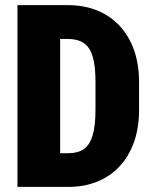

<svg xmlns="http://www.w3.org/2000/svg" viewBox="-20 -731 602 751"><path d="M248 0H117.7L118.7 -131.8H248Q284.7 -131.8 307.9 -147.9Q331.1 -164.1 342.3 -201.4Q353.5 -238.8 353.5 -301.3V-410.2Q353.5 -457 347.4 -489.3Q341.3 -521.5 328.6 -541Q315.9 -560.5 294.9 -569.6Q273.9 -578.6 245.1 -578.6H115.2V-710.9H245.1Q307.6 -710.9 358.6 -690.7Q409.7 -670.4 446.8 -631.1Q483.9 -591.8 503.9 -536.1Q523.9 -480.5 523.9 -409.2V-301.3Q523.9 -230.5 503.9 -174.6Q483.9 -118.7 447 -79.6Q410.2 -40.5 359.6 -20.3Q309.1 0 248 0ZM215.3 -710.9V0H48.3V-710.9Z"/></svg>

Font: Roboto Condensed Black
Style: Regular
Weight: 900
Designer: Christian Robertson
Foundry: Google
Version: Version 3.008; 2023